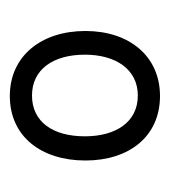

<svg xmlns="http://www.w3.org/2000/svg" viewBox="2 -770 338 381"><g transform="rotate(-90 170.5 -580.0)"><path d="M170 -431C249 -431 299 -492 299 -579C299 -667 249 -729 170 -729C90 -729 42 -667 42 -579C42 -492 90 -431 170 -431ZM171 -475C118 -475 90 -519 90 -580C90 -644 119 -685 171 -685C222 -685 252 -644 252 -580C252 -519 223 -475 171 -475Z"/></g></svg>

Font: Noto Serif Bengali Condensed
Style: Regular
Weight: 400
Width: 3
Designer: Juan Bruce, Universal Thirst, Indian Type Foundry and the Monotype Design Team.
Foundry: Monotype Imaging Inc.
Version: Version 2.003